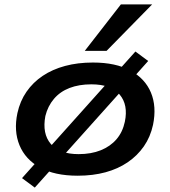

<svg xmlns="http://www.w3.org/2000/svg" viewBox="-20 -788 774 872"><path d="M333 10Q228 10 161.5 -27Q95 -64 68.5 -128.5Q42 -193 59 -274Q71 -329 100.5 -371.5Q130 -414 174 -443.5Q218 -473 275.5 -488.5Q333 -504 402 -504Q506 -504 572.5 -467.5Q639 -431 665.5 -367.5Q692 -304 675 -221Q663 -166 633.5 -123.5Q604 -81 560 -51Q516 -21 459 -5.5Q402 10 333 10ZM337 -88Q394 -88 437.5 -105.5Q481 -123 509 -155.5Q537 -188 547 -235Q563 -312 523.5 -358.5Q484 -405 395 -405Q339 -405 296 -388.5Q253 -372 225 -339Q197 -306 186 -261Q171 -181 210.5 -134.5Q250 -88 337 -88ZM138 64 80 21 595 -554 653 -511ZM365 -557 529 -768H671L464 -557Z"/></svg>

Font: Nunito Sans 10pt Expanded
Style: Bold Italic
Weight: 700
Width: 7
Italic angle: -9°
Designer: Vernon Adams
Foundry: Vernon Adams
Version: Version 3.101;gftools[0.9.27]